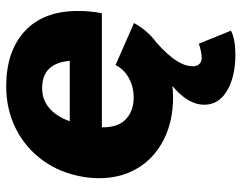

<svg xmlns="http://www.w3.org/2000/svg" viewBox="-98 -454 761 604"><g transform="rotate(-90 282.0 -151.5)"><path d="M24 -219Q24 -246 28 -269Q40 -342 80 -397Q120 -452 180.5 -482Q241 -512 313 -512Q423 -512 486.5 -453.5Q550 -395 550 -286Q550 -249 543 -211H184Q183 -161 209 -136Q235 -111 278 -111Q312 -111 339.5 -126.5Q367 -142 380 -168L512 -110Q488 -66 450 -39Q411 -4 393.5 23.5Q376 51 376 76Q376 89 383.5 96Q391 103 402 103Q420 103 447 94L488 195Q461 209 413 209Q344 209 299.5 183Q255 157 255 111Q255 60 314 11Q290 13 279 13Q203 13 145 -16.5Q87 -46 55.5 -98.5Q24 -151 24 -219ZM393 -312Q386 -399 307 -399Q271 -399 244.5 -376.5Q218 -354 203 -312Z"/></g></svg>

Font: Oak Sans ExtraBold
Style: Italic
Weight: 800
Italic angle: -9.49998°
Foundry: Erik Kennedy, Walven
Version: Version 1.000